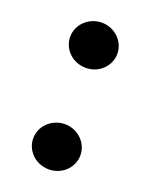

<svg xmlns="http://www.w3.org/2000/svg" viewBox="-105 -562 495 631"><g transform="rotate(20 142.5 -246.5)"><path d="M143 -503C97 -503 60 -467 60 -424C60 -380 97 -345 143 -345C188 -345 225 -380 225 -424C225 -467 188 -503 143 -503ZM143 -148C97 -148 60 -112 60 -69C60 -25 97 10 143 10C188 10 225 -25 225 -69C225 -112 188 -148 143 -148Z"/></g></svg>

Font: Goli SemiBold
Style: Regular
Weight: 600
Designer: jaikishan Patel
Foundry: MagicType
Version: Version 1.000;Glyphs 3.2 (3242)